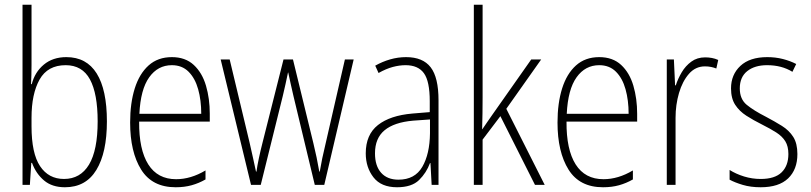

<svg xmlns="http://www.w3.org/2000/svg" viewBox="-20 -780 3422 810"><path d="M113 -506Q113 -463 111 -425H114Q127 -476 165 -507.5Q203 -539 260 -539Q345 -539 388 -470Q431 -401 431 -268Q431 -136 386.5 -63Q342 10 254 10Q200 10 166 -18.5Q132 -47 115 -93H112L106 0H75V-760H113ZM257 -505Q181 -505 147 -444.5Q113 -384 113 -283V-247Q113 -133 149 -79Q185 -25 250 -25Q319 -25 355.5 -85.5Q392 -146 392 -268Q392 -385 359.5 -445Q327 -505 257 -505Z M705 -539Q762 -539 797.5 -506Q833 -473 849 -418.5Q865 -364 865 -300V-267H567Q566 -149 605.5 -86.5Q645 -24 723 -24Q785 -24 847 -61V-23Q819 -7 788.5 1.5Q758 10 721 10Q622 10 575.5 -64.5Q529 -139 529 -263Q529 -345 548.5 -407Q568 -469 607 -504Q646 -539 705 -539ZM705 -505Q646 -505 609.5 -454Q573 -403 568 -300H829Q829 -357 816 -403.5Q803 -450 775.5 -477.5Q748 -505 705 -505Z M1218 -375Q1212 -401 1206.5 -425.5Q1201 -450 1196 -474H1195Q1190 -450 1184.5 -425Q1179 -400 1173 -375L1080 0H1039L911 -529H949L1033 -178Q1041 -143 1047.5 -113.5Q1054 -84 1060 -56H1062Q1065 -79 1072 -112Q1079 -145 1088 -180L1176 -529H1216L1302 -176Q1317 -115 1327 -56H1329Q1335 -90 1339.5 -112Q1344 -134 1352 -167L1435 -529H1472L1348 0H1308Z M1693 -539Q1764 -539 1797 -496Q1830 -453 1830 -357V0H1801L1796 -92H1794Q1779 -51 1748 -20.5Q1717 10 1655 10Q1588 10 1555.5 -32Q1523 -74 1523 -133Q1523 -212 1574.5 -252.5Q1626 -293 1720 -301L1793 -307V-353Q1793 -437 1768.5 -471Q1744 -505 1691 -505Q1665 -505 1637 -497.5Q1609 -490 1577 -472L1563 -503Q1593 -520 1626 -529.5Q1659 -539 1693 -539ZM1723 -271Q1643 -264 1602.5 -230.5Q1562 -197 1562 -133Q1562 -80 1588 -51Q1614 -22 1661 -22Q1730 -22 1761.5 -76Q1793 -130 1794 -218V-276Z M2016 -370Q2016 -334 2015.5 -302Q2015 -270 2014 -235H2015Q2027 -252 2035.5 -265Q2044 -278 2055 -293L2221 -529H2263L2116 -321L2278 0H2237L2091 -290L2016 -191V0H1979V-760H2016Z M2508 -539Q2565 -539 2600.5 -506Q2636 -473 2652 -418.5Q2668 -364 2668 -300V-267H2370Q2369 -149 2408.5 -86.5Q2448 -24 2526 -24Q2588 -24 2650 -61V-23Q2622 -7 2591.5 1.5Q2561 10 2524 10Q2425 10 2378.5 -64.5Q2332 -139 2332 -263Q2332 -345 2351.5 -407Q2371 -469 2410 -504Q2449 -539 2508 -539ZM2508 -505Q2449 -505 2412.5 -454Q2376 -403 2371 -300H2632Q2632 -357 2619 -403.5Q2606 -450 2578.5 -477.5Q2551 -505 2508 -505Z M2955 -538Q2969 -538 2983 -535.5Q2997 -533 3010 -527L3002 -491Q2992 -495 2980 -497.5Q2968 -500 2954 -500Q2914 -500 2886.5 -468.5Q2859 -437 2844.5 -387.5Q2830 -338 2830 -283V0H2793V-529H2823L2828 -420H2831Q2840 -448 2856 -475Q2872 -502 2896.5 -520Q2921 -538 2955 -538Z M3344 -130Q3344 -65 3305 -27.5Q3266 10 3189 10Q3147 10 3113.5 0Q3080 -10 3058 -22V-63Q3085 -46 3119 -35.5Q3153 -25 3189 -25Q3249 -25 3277.5 -53Q3306 -81 3306 -130Q3306 -163 3293 -184Q3280 -205 3255 -221Q3230 -237 3196 -254Q3158 -273 3128.5 -292Q3099 -311 3081.5 -338Q3064 -365 3064 -407Q3064 -465 3103.5 -502Q3143 -539 3217 -539Q3252 -539 3283 -531Q3314 -523 3339 -510L3323 -477Q3278 -505 3216 -505Q3164 -505 3132.5 -480Q3101 -455 3101 -407Q3101 -362 3130 -338Q3159 -314 3212 -287Q3248 -268 3278.5 -249Q3309 -230 3326.5 -202.5Q3344 -175 3344 -130Z"/></svg>

Font: Noto Sans Lao Condensed ExtraLight
Style: Regular
Weight: 200
Width: 3
Designer: Monotype Design Team
Foundry: Monotype Imaging Inc.
Version: Version 2.003; ttfautohint (v1.8.4.7-5d5b)